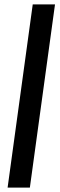

<svg xmlns="http://www.w3.org/2000/svg" viewBox="-20 -851 270 871"><path d="M14.5 0 128.5 -831H229.5L115.5 0Z"/></svg>

Font: Merriweather 60pt
Style: Italic
Weight: 400
Italic angle: -7.8°
Version: Version 2.101